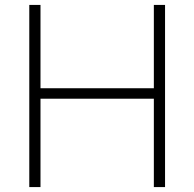

<svg xmlns="http://www.w3.org/2000/svg" viewBox="-20 -760 790 780"><path d="M99 0V-740H144.5V-401.5H605V-740H650.5V0H605V-359H144.5V0Z"/></svg>

Font: Encode Sans SmExp XLt
Style: Regular
Weight: 200
Width: 6
Designer: Multiple Designers
Foundry: Impallari Type
Version: Version 3.002; ttfautohint (v1.8.3) -l 8 -r 50 -G 200 -x 14 